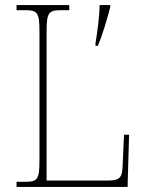

<svg xmlns="http://www.w3.org/2000/svg" viewBox="-20 -734 574 754"><path d="M45 0H481L487 -205H467L462 -94C461 -39 455 -25 403 -25H163V-606C163 -683 169 -694 219 -694H252V-714H45V-694H79C129 -694 135 -683 135 -606V-108C135 -31 129 -20 79 -20H45ZM355 -564V-554H364C383 -597 402 -664 413 -706V-714H371C371 -672 363 -613 355 -564Z"/></svg>

Font: Noto Serif Devanagari SemiCondensed Thin
Style: Regular
Weight: 100
Width: 4
Designer: Universal Thirst, Indian Type Foundry and the Monotype Design Team
Foundry: Monotype Imaging Inc.
Version: Version 2.004